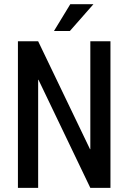

<svg xmlns="http://www.w3.org/2000/svg" viewBox="-20 -911 623 931"><path d="M515.6 0H418L166.5 -524.4L165 -523.9V0H66.9V-710.9H165L416.5 -187.5L418 -188V-710.9H515.6ZM320.8 -890.6H433.1L318.8 -760.7H241.7Z"/></svg>

Font: Franco
Style: Regular
Weight: 400
Designer: Google
Version: Version 1.200311; 2013